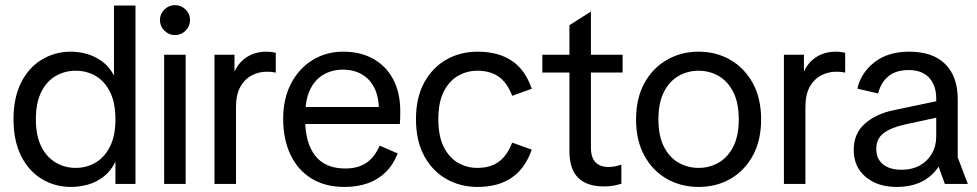

<svg xmlns="http://www.w3.org/2000/svg" viewBox="-20 -727 3864 759"><path d="M260.8 12Q197.3 12 145.5 -19.2Q93.8 -50.4 63.6 -110.3Q33.4 -170.3 33.4 -255.6Q33.4 -340.9 63.4 -400.5Q93.4 -460.1 145.2 -491.4Q197 -522.7 260.8 -522.7Q291 -522.7 322.5 -514Q354.1 -505.3 382.7 -485Q411.3 -464.7 430.6 -428.5V-705H515.6V0H436.3V-87.9Q418 -50.3 389.2 -28.3Q360.4 -6.3 327.2 2.8Q294 12 260.8 12ZM279 -63.3Q322.5 -63.3 357.9 -84.2Q393.3 -105 414.8 -147.6Q436.3 -190.1 436.3 -255.7Q436.3 -321.3 414.8 -363.9Q393.3 -406.4 357.9 -426.9Q322.5 -447.4 279 -447.4Q236.4 -447.4 200.6 -426.9Q164.8 -406.4 143.3 -363.9Q121.8 -321.3 121.8 -255.7Q121.8 -190.1 143.3 -147.6Q164.8 -105 200.6 -84.2Q236.4 -63.3 279 -63.3Z M628.9 0V-510.7H713.9V0ZM671.8 -588.3Q647.6 -588.3 629.9 -605.8Q612.3 -623.2 612.3 -647.7Q612.3 -672.1 629.9 -689.5Q647.6 -706.8 671.8 -706.8Q696 -706.8 713.6 -689.5Q731.3 -672.1 731.3 -647.7Q731.3 -623.2 713.6 -605.8Q696 -588.3 671.8 -588.3Z M827.9 0V-510.7H907V-443.8Q923 -479.9 955.7 -501.3Q988.5 -522.7 1033.5 -522.7Q1043.3 -522.7 1053.3 -521.3Q1063.3 -520 1070.1 -518V-440Q1059.6 -442.2 1051.7 -442.9Q1043.8 -443.5 1034 -443.5Q1002.5 -443.5 974.5 -428.6Q946.4 -413.7 929.6 -383Q912.9 -352.3 912.9 -304V0Z M1341 12Q1265.9 12 1211.5 -21.3Q1157 -54.7 1128.2 -115.7Q1099.4 -176.7 1099.4 -257.6Q1099.4 -336.6 1130.4 -396.4Q1161.3 -456.1 1215.2 -489.4Q1269 -522.7 1337.4 -522.7Q1404.9 -522.7 1455.6 -494.4Q1506.3 -466.1 1534.3 -413.4Q1562.3 -360.7 1562.3 -288.1Q1562.3 -273.3 1562 -259.4Q1561.7 -245.5 1560.6 -236.8H1148.9V-303.9H1509.8L1477.8 -286.4Q1478.7 -339.2 1461.5 -376.2Q1444.3 -413.1 1411.7 -432.4Q1379.1 -451.7 1334.7 -451.7Q1294 -451.7 1260 -432.7Q1226 -413.8 1206.3 -373.6Q1186.5 -333.4 1186.5 -269.4V-254.4Q1186.5 -161.9 1226.1 -111.4Q1265.6 -60.9 1344.8 -60.9Q1394.8 -60.9 1427.8 -82.9Q1460.7 -105 1481 -151.3L1552.1 -120.5Q1535 -76.2 1505 -46.7Q1474.9 -17.2 1434 -2.6Q1393.1 12 1341 12Z M1868.4 12Q1799.8 12 1744.7 -19.2Q1689.7 -50.4 1657 -110.4Q1624.4 -170.4 1624.4 -255.7Q1624.4 -341.2 1657 -400.7Q1689.7 -460.3 1744.7 -491.5Q1799.8 -522.7 1868.4 -522.7Q1950 -522.7 2003.5 -486.6Q2057 -450.5 2082 -376L2004.8 -348.3Q1984.4 -401 1951 -424.2Q1917.6 -447.4 1866.3 -447.4Q1826.7 -447.4 1791.6 -427.7Q1756.6 -408.1 1734.7 -366Q1712.8 -323.8 1712.8 -255.7Q1712.8 -187.7 1734.7 -145.1Q1756.6 -102.6 1791.6 -82.9Q1826.7 -63.3 1866.3 -63.3Q1917.4 -63.3 1950.8 -86.9Q1984.2 -110.5 2004.8 -163.2L2082 -135.5Q2057 -62 2003.4 -25Q1949.8 12 1868.4 12Z M2367 10Q2300.1 10 2265.6 -24.2Q2231 -58.4 2231 -129.9V-627.4L2316 -681.3V-143.7Q2316 -104.3 2334.1 -85.6Q2352.1 -66.9 2385.7 -66.9Q2396.5 -66.9 2408.9 -68.9Q2421.3 -70.9 2436.3 -76.4V-0.7Q2418.9 4.8 2402.3 7.4Q2385.7 10 2367 10ZM2124 -440.4V-510.6H2441.3V-440.4Z M2741.6 12Q2672.5 12 2616.2 -19.9Q2560 -51.9 2527.2 -111.8Q2494.4 -171.7 2494.4 -254.9Q2494.4 -338.3 2527.2 -398.1Q2560 -458 2616.2 -490.3Q2672.5 -522.7 2741.6 -522.7Q2811.6 -522.7 2867.4 -490.3Q2923.2 -458 2956 -398.1Q2988.8 -338.3 2988.8 -254.9Q2988.8 -171.7 2956 -111.8Q2923.2 -51.9 2867.4 -19.9Q2811.6 12 2741.6 12ZM2741.6 -63.3Q2785 -63.3 2821.1 -84.2Q2857.3 -105 2878.8 -147.6Q2900.4 -190.1 2900.4 -254.9Q2900.4 -320.5 2878.8 -363.1Q2857.3 -405.6 2821.1 -426.5Q2785 -447.4 2741.6 -447.4Q2698.2 -447.4 2662 -426.5Q2625.8 -405.6 2604.3 -363.1Q2582.8 -320.5 2582.8 -254.9Q2582.8 -190.1 2604.3 -147.6Q2625.8 -105 2662 -84.2Q2698.2 -63.3 2741.6 -63.3Z M3078.9 0V-510.7H3158V-443.8Q3174 -479.9 3206.7 -501.3Q3239.5 -522.7 3284.5 -522.7Q3294.3 -522.7 3304.3 -521.3Q3314.3 -520 3321.1 -518V-440Q3310.6 -442.2 3302.7 -442.9Q3294.8 -443.5 3285 -443.5Q3253.5 -443.5 3225.5 -428.6Q3197.4 -413.7 3180.6 -383Q3163.9 -352.3 3163.9 -304V0Z M3524 12Q3449.8 12 3402.3 -27.5Q3354.9 -67 3354.9 -134.2Q3354.9 -199.7 3399.5 -238.6Q3444.2 -277.5 3512.3 -291.2L3726.2 -336.3V-271.6L3553.6 -234Q3501.7 -222.2 3472.8 -200.4Q3444 -178.7 3444 -138Q3444 -98.7 3470.8 -77.3Q3497.6 -55.9 3544.3 -55.9Q3584.7 -55.9 3615.5 -72.6Q3646.3 -89.4 3663.6 -119.3Q3681 -149.1 3681 -187.3V-337.2Q3681 -390.2 3652.7 -420.1Q3624.3 -450 3572.5 -450Q3521.4 -450 3491.8 -425.4Q3462.3 -400.8 3451.3 -357.6L3369.2 -376.5Q3383.7 -439.8 3437.1 -481.2Q3490.4 -522.7 3573.7 -522.7Q3668.5 -522.7 3717.2 -473.2Q3766 -423.7 3766 -335.3V-104.9L3805.9 0H3715L3690.3 -68.5Q3665.7 -30.1 3623.8 -9Q3582 12 3524 12Z"/></svg>

Font: TikTok Sans Light
Style: Regular
Weight: 300
Version: Version 4.000